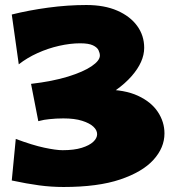

<svg xmlns="http://www.w3.org/2000/svg" viewBox="-20 -729 709 767"><path d="M133 -245 104 -394Q190 -404 251.5 -423Q313 -442 346 -464.5Q379 -487 379 -507Q379 -517 373.5 -528.5Q368 -540 351 -548Q334 -556 300 -556Q261 -556 216.5 -546Q172 -536 130 -517Q88 -498 55 -472L27 -671Q95 -688 172.5 -698.5Q250 -709 325 -709Q397 -709 448.5 -686.5Q500 -664 528 -625.5Q556 -587 556 -538Q556 -482 505.5 -424.5Q455 -367 360 -320Q265 -273 133 -245ZM234 18Q185 18 136.5 11.5Q88 5 27 -8L43 -174Q110 -149 157 -139Q204 -129 230 -129Q276 -129 306.5 -138.5Q337 -148 352.5 -162.5Q368 -177 368 -193Q368 -209 353 -223Q338 -237 308 -246.5Q278 -256 233 -256Q204 -256 177 -253Q150 -250 133 -246L243 -353Q287 -363 325 -367Q363 -371 397 -371Q478 -371 531 -346.5Q584 -322 610.5 -282Q637 -242 637 -196Q637 -139 593 -90.5Q549 -42 460 -12Q371 18 234 18Z"/></svg>

Font: Marhey
Style: Bold
Weight: 700
Designer: Nur Syamsi & Bustanul Arifin
Foundry: Namelatype
Version: Version 1.000